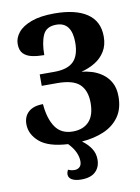

<svg xmlns="http://www.w3.org/2000/svg" viewBox="-101 -791 783 1075"><g transform="rotate(-10 291.0 -253.0)"><path d="M273 218Q239 218 220 207Q201 196 201 177Q201 164 208 151Q215 154 224 156.5Q233 159 246 159Q262 159 273.5 148.5Q285 138 285 116Q285 92 273 65Q261 38 234 10Q123 4 73 -39.5Q23 -83 23 -140Q23 -184 51.5 -209.5Q80 -235 134 -235Q141 -151 174 -103Q207 -55 273 -55Q332 -55 365 -90Q398 -125 398 -196Q398 -265 361 -301Q324 -337 233 -337H145V-402H229Q303 -402 337.5 -436Q372 -470 372 -544Q372 -600 350.5 -630Q329 -660 284 -660Q227 -660 208 -617Q189 -574 189 -504Q152 -504 121 -510.5Q90 -517 71.5 -535.5Q53 -554 53 -591Q53 -625 77.5 -655.5Q102 -686 153.5 -705Q205 -724 284 -724Q405 -724 470 -680Q535 -636 535 -549Q535 -500 513.5 -465Q492 -430 456.5 -408.5Q421 -387 378 -376Q404 -374 435.5 -364.5Q467 -355 495 -335Q523 -315 540.5 -283Q558 -251 558 -204Q558 -134 525.5 -88.5Q493 -43 437.5 -19.5Q382 4 313 9Q343 31 362 59Q381 87 381 123Q381 166 354 192Q327 218 273 218Z"/></g></svg>

Font: Noto Serif SemiCondensed ExtraBold
Style: Regular
Weight: 800
Width: 4
Designer: Monotype Design Team
Foundry: Monotype Imaging Inc.
Version: Version 2.015